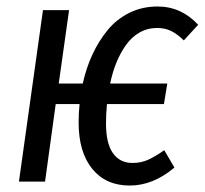

<svg xmlns="http://www.w3.org/2000/svg" viewBox="-20 -557 628 589"><path d="M461.9 -471.2Q432.6 -471.2 408.2 -457.3Q383.8 -443.4 366.5 -418.9Q349.1 -394.5 337.2 -365.2Q325.2 -335.9 317.9 -300.8H493.2L482.9 -237.8H308.1Q305.2 -206.5 305.2 -178.2Q305.2 -117.2 326.4 -87.2Q347.7 -57.1 386.2 -57.1Q412.1 -57.1 433.3 -66.4Q454.6 -75.7 483.9 -96.2L515.1 -43Q449.7 12.2 377.9 12.2Q304.7 12.2 262.9 -39.1Q221.2 -90.3 221.2 -181.2Q221.2 -209 224.1 -237.8H150.9L118.2 0H38.1L111.8 -525.9H191.9L160.2 -300.8H233.9Q244.6 -349.1 263.7 -390.1Q282.7 -431.2 310.3 -464.8Q337.9 -498.5 377.2 -517.8Q416.5 -537.1 462.9 -537.1Q536.1 -537.1 587.9 -481L543.9 -433.1Q523.9 -452.6 505.1 -461.9Q486.3 -471.2 461.9 -471.2Z"/></svg>

Font: Fira Sans Compressed Book
Style: Italic
Weight: 350
Width: 3
Italic angle: -8°
Designer: Carrois Corporate & Edenspiekermann AG
Foundry: Carrois Corporate GbR & Edenspiekermann AG
Version: Version 4.203;PS 004.203;hotconv 1.0.88;makeotf.lib2.5.64775